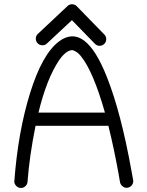

<svg xmlns="http://www.w3.org/2000/svg" viewBox="-20 -884 709 923"><path d="M48.8 -11.7Q66.4 -249 124.5 -436.3Q182.6 -623.5 263.2 -684.6Q389.2 -779.3 494.1 -513.2Q562 -341.8 612.3 -61L620.1 -18.1Q622.1 -4.9 614.3 5.6Q606.4 16.1 594 18.3Q581.5 20.5 570.8 12.9Q560.1 5.4 557.1 -7.3L549.8 -49.8Q526.9 -175.8 501 -279.3H500.5H150.9Q121.6 -134.8 112.3 -9.8Q111.3 2.9 101.3 11.7Q91.3 20.5 78.4 19.5Q65.4 18.6 56.9 8.5Q48.3 -1.5 48.8 -11.7ZM165 -342.8H484.4Q429.2 -537.6 371.1 -611.3Q356.4 -629.9 343.5 -636.7Q330.6 -643.6 325.2 -643.1Q294.9 -639.6 263.7 -593.8Q204.1 -504.9 165 -342.8ZM162.1 -721.2 304.2 -854.5Q313.5 -863.8 326.7 -863.5Q339.8 -863.3 349.1 -854L481.4 -718.3Q490.7 -709 490.7 -695.6Q490.7 -682.1 481.2 -672.9Q471.7 -663.6 458.5 -663.8Q445.3 -664.1 436 -673.8L325.7 -787.1L206.1 -675.3Q196.8 -666 183.3 -666.3Q169.9 -666.5 160.9 -676Q151.9 -685.5 152.1 -698.7Q152.3 -711.9 162.1 -721.2Z"/></svg>

Font: Chilanka
Style: Regular
Weight: 400
Designer: Santhosh Thottingal <santhosh.thottingal@gmail.com>
Foundry: Swathanthra Malayalam Computing(SMC)
Version: Version 1.3; 20181103